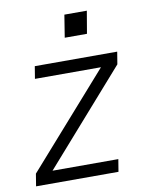

<svg xmlns="http://www.w3.org/2000/svg" viewBox="-82 -781 664 842"><g transform="rotate(-10 250.0 -360.0)"><path d="M10 0 19 -55 381 -465H87L96 -520H463L454 -465L93 -55H386L377 0ZM346 -620H247L263 -720H363Z"/></g></svg>

Font: Iosevka SS04 Light Oblique
Style: Regular
Weight: 300
Italic angle: -9°
Monospace: yes
Designer: Belleve Invis
Foundry: Belleve Invis
Version: Version 19.0.0; ttfautohint (v1.8.4)